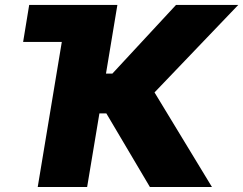

<svg xmlns="http://www.w3.org/2000/svg" viewBox="-20 -747 972 767"><path d="M578.8 0 404.8 -294H377.1L328.1 0H130.7L226.9 -579.5H72.4L96.6 -727.3H448.9L403.4 -453.1H429L683.2 -727.3H931.8L597.3 -377.8L826.7 0Z"/></svg>

Font: Karasuma Gothic
Style: Italic
Weight: 900
Italic angle: -9.39999°
Designer: Rasmus Andersson / Ryoko Nishizuka
Foundry: Genbu
Version: Version 1.00